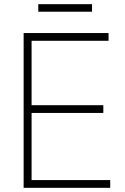

<svg xmlns="http://www.w3.org/2000/svg" viewBox="-20 -898 597 918"><path d="M163 -878H420V-842H163ZM93 -740H499V-703H131V-395H474V-358H131V-37H507V0H93Z"/></svg>

Font: Encode Sans Narrow
Style: Thin
Weight: 250
Designer: Pablo Impallari, Andres Torresi
Foundry: Pablo Impallari, Andres Torresi
Version: Version 1.000; ttfautohint (v1.00) -l 8 -r 50 -G 200 -x 14 -